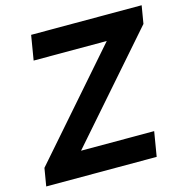

<svg xmlns="http://www.w3.org/2000/svg" viewBox="-107 -829 898 929"><g transform="rotate(-15 342.0 -364.0)"><path d="M11.2 0 26.1 -89.2 476.3 -604.1H110L130.5 -727.5H684.1L669.1 -637.9L218.7 -123.5H585L564.5 0Z"/></g></svg>

Font: Inter Variable
Style: Italic
Weight: 400
Italic angle: -9.39999°
Designer: Rasmus Andersson
Foundry: rsms
Version: Version 4.001;git-9221beed3